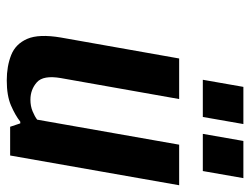

<svg xmlns="http://www.w3.org/2000/svg" viewBox="-106 -624 740 568"><g transform="rotate(90 264.0 -340.0)"><path d="M218 10Q176 10 143 -3Q110 -16 95 -50.5Q80 -85 91 -150L153 -500H273L211 -150Q202 -98 223.5 -79Q245 -60 275 -60Q294 -60 309.5 -66.5Q325 -73 334 -80L408 -500H528L440 0H355L345 -30H340Q321 -15 292 -2.5Q263 10 218 10ZM376 -570 397 -690H507L486 -570ZM216 -570 237 -690H347L326 -570Z"/></g></svg>

Font: Cuprum
Style: Bold Italic
Weight: 700
Italic angle: -10°
Designer: Jovanny Lemonad
Foundry: Jovanny Lemonad
Version: Version 3.000